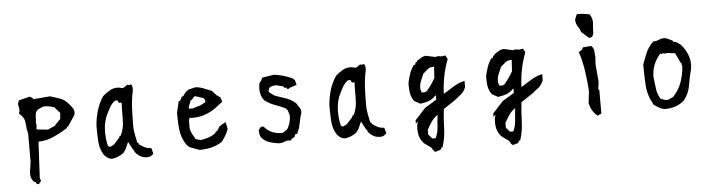

<svg xmlns="http://www.w3.org/2000/svg" viewBox="-48 -878 4608 1239"><g transform="rotate(-5 2256.0 -258.5)"><path d="M146 123 142.1 113.8H134.8Q131.3 110.8 129.4 108.9Q116.7 96.2 112.8 78.6Q110.4 67.9 110.4 57.9Q110.4 47.9 111.8 39.1L120.6 -18.1V-200.7Q111.8 -234.9 109.9 -272Q107.9 -306.6 75.7 -332.5L72.8 -335L78.6 -355L71.8 -398.9L80.1 -420.4L151.4 -438.5L170.4 -426.8V-421.4H190.4L281.7 -429.2Q314 -418 342.8 -409.7Q373 -400.4 398.4 -370.6Q410.6 -357.9 422.4 -339.8Q430.7 -327.6 430.7 -313Q430.7 -305.2 427.7 -295.4L382.3 -226.1L372.6 -222.7V-215.8Q326.7 -186.5 279.8 -165.8Q232.9 -145 182.6 -144L170.4 89.8L176.8 109.4Q168.5 121.1 164.1 125.5Q160.6 128.9 156 128.9Q151.4 128.9 146 123ZM179.2 -312.5Q179.2 -288.1 176.3 -266.6L179.2 -253.4L176.8 -223.6L250 -216.3L293.5 -235.8L299.3 -236.8V-241.7L334.5 -276.9L338.4 -317.4L309.1 -348.6V-350.6V-353.5Q293 -359.9 275.6 -363.8Q258.3 -367.7 244.6 -367.7Q237.3 -367.7 230 -366.7L195.3 -350.1Q179.2 -334 179.2 -312.5Z M873 17.1Q826.2 17.1 795.4 -23.9L794.9 -24.9L792 -35.2L785.6 -40.5L758.3 -92.3L737.3 -44.9L721.7 -23.4Q702.6 -9.8 685.1 -2.7Q667.5 4.4 648.9 7.3H648.4Q624.5 7.3 603 -14.2Q598.6 -18.6 594.2 -24.4Q569.8 -63 566.9 -112.1Q564 -161.1 564 -210.9V-211.4Q567.9 -265.6 582.3 -312.7Q596.7 -359.9 624 -400.9Q647.5 -421.4 672.9 -435.5Q693.4 -446.8 718.3 -446.8Q725.6 -446.8 733.4 -445.8L755.9 -440.4L773.4 -451.7L784.2 -460.4L792.5 -456.5L810.1 -460Q814.9 -453.1 815.9 -449.7Q817.9 -443.8 817.9 -439V-420.4Q805.2 -363.8 802.7 -304Q800.3 -244.1 800.3 -181.6Q802.2 -154.8 807.6 -128.4Q812.5 -103 817.4 -81.5L825.7 -77.6V-71.3Q842.8 -58.6 861.3 -49.3Q880.4 -39.6 900.4 -39.6H904.3L914.1 -3.4Q910.2 1.5 907.7 3.9Q900.9 10.3 892.8 13.7Q884.8 17.1 873 17.1ZM705.6 -127V-136.2H714.4Q736.8 -180.7 736.8 -236.6Q736.8 -292.5 738.8 -348.1H721.2L714.4 -364.7H697.8Q675.3 -349.1 661.1 -322.8Q645.5 -294.4 632.8 -265.6Q620.6 -232.9 617.2 -199.2Q615.7 -183.1 615.7 -164.8Q615.7 -146.5 617.7 -126Q620.6 -108.9 622.3 -95.2Q624 -81.5 630.9 -73.2L640.1 -70.3L665.5 -82.5Z M1166.5 -212.4Q1161.6 -199.7 1161.6 -184.1V-146Q1164.6 -126.5 1173.8 -108.4Q1183.1 -90.3 1193.8 -72.8Q1206.5 -69.3 1213.4 -66.9Q1220.2 -64.5 1223.1 -64.2Q1226.1 -64 1228 -64Q1234.9 -64 1243.2 -65.9Q1265.1 -70.8 1284.7 -77.6Q1304.2 -84.5 1323.7 -99.1L1328.6 -110.8H1335.9L1345.2 -124L1354.5 -139.6L1369.6 -150.4L1396.5 -164.1L1405.8 -120.6Q1397.5 -96.2 1387 -78.9Q1376.5 -61.5 1362.3 -41Q1330.6 -19.5 1292.5 -9.8Q1254.4 -0.5 1213.9 -0.5H1212.9L1149.4 -24.4L1131.8 -41.5Q1100.1 -88.9 1094.2 -142.1Q1089.4 -186.5 1089.4 -235.8Q1089.4 -243.7 1089.4 -252.4L1106.9 -326.7H1115.7L1128.9 -352.1L1139.2 -356L1155.3 -378.9L1176.3 -394.5L1223.1 -405.8Q1252.4 -402.8 1276.1 -392.8Q1299.8 -382.8 1325.2 -373.5L1353 -342.8L1376.5 -326.7L1386.2 -297.9L1348.1 -268.1Q1310.1 -238.3 1267.6 -223.6Q1231.4 -210.9 1189.5 -210.9Q1176.3 -210.9 1171.9 -211.4ZM1186.5 -324.7H1183.1Q1180.7 -310.5 1172.9 -296.4Q1167.5 -286.6 1167.5 -276.4Q1167.5 -273.4 1167.5 -271H1192.4L1242.2 -286.1L1276.4 -303.2L1277.8 -316.9L1268.1 -331.5Q1251.5 -335.9 1240.7 -340.3Q1230 -344.7 1223.4 -346.2Q1216.8 -347.7 1210.4 -348.1L1189 -324.7Z M1620.6 -114.7H1637.2Q1643.1 -107.9 1647.5 -103.5Q1668.5 -83 1692.4 -73.7Q1721.2 -63 1756.3 -63L1786.1 -81.1Q1798.8 -98.6 1805.9 -122.3Q1813 -146 1813 -170.4Q1809.1 -185.5 1804.7 -199.2Q1801.3 -211.4 1787.1 -220.7Q1757.3 -235.4 1724.6 -246.6Q1691.9 -257.8 1659.7 -280.3Q1631.8 -311 1631.8 -357.4Q1631.8 -368.2 1633.3 -379.4Q1633.3 -396 1643.6 -406.2Q1651.4 -414.1 1654.8 -426.3L1655.8 -429.7L1733.4 -441.9Q1764.6 -438 1795.4 -429Q1826.2 -419.9 1854.5 -407.2L1858.9 -398.9H1864.7L1873.5 -363.8L1827.6 -349.1L1822.8 -343.3H1810.5L1807.6 -352.1H1793L1786.6 -362.3L1738.8 -373.5Q1726.1 -372.6 1713.9 -369.1Q1706.5 -367.7 1702.6 -364.7Q1697.8 -361.3 1695.3 -358.4L1689.5 -338.4Q1695.8 -328.1 1705.6 -321.8Q1717.3 -314.5 1728 -306.6Q1761.7 -294.9 1797.4 -283.2Q1833 -271.5 1862.8 -243.7Q1868.7 -231.4 1878.4 -219.2Q1889.2 -205.1 1889.2 -186.5V-185.5Q1878.4 -151.9 1872.1 -117.2Q1865.7 -81.1 1850.6 -51.3L1849.1 -48.8L1836.9 -46.9L1831.5 -30.8L1810.1 -18.1L1807.6 -9.8Q1796.9 -11.2 1791.5 -11.2Q1777.8 -11.2 1767.6 -6.8Q1749 1.5 1725.6 1.5H1725.1Q1695.3 -2.4 1668 -11.2Q1638.7 -20.5 1616.7 -44.4Q1609.4 -55.7 1607.2 -67.6Q1605 -79.6 1604 -93.3Z M2381.8 17.1Q2335 17.1 2304.2 -23.9L2303.7 -24.9L2300.8 -35.2L2294.4 -40.5L2267.1 -92.3L2246.1 -44.9L2230.5 -23.4Q2211.4 -9.8 2193.8 -2.7Q2176.3 4.4 2157.7 7.3H2157.2Q2133.3 7.3 2111.8 -14.2Q2107.4 -18.6 2103 -24.4Q2078.6 -63 2075.7 -112.1Q2072.8 -161.1 2072.8 -210.9V-211.4Q2076.7 -265.6 2091.1 -312.7Q2105.5 -359.9 2132.8 -400.9Q2156.2 -421.4 2181.6 -435.5Q2202.1 -446.8 2227.1 -446.8Q2234.4 -446.8 2242.2 -445.8L2264.6 -440.4L2282.2 -451.7L2293 -460.4L2301.3 -456.5L2318.8 -460Q2323.7 -453.1 2324.7 -449.7Q2326.7 -443.8 2326.7 -439V-420.4Q2314 -363.8 2311.5 -304Q2309.1 -244.1 2309.1 -181.6Q2311 -154.8 2316.4 -128.4Q2321.3 -103 2326.2 -81.5L2334.5 -77.6V-71.3Q2351.6 -58.6 2370.1 -49.3Q2389.2 -39.6 2409.2 -39.6H2413.1L2422.9 -3.4Q2418.9 1.5 2416.5 3.9Q2409.7 10.3 2401.6 13.7Q2393.6 17.1 2381.8 17.1ZM2214.4 -127V-136.2H2223.1Q2245.6 -180.7 2245.6 -236.6Q2245.6 -292.5 2247.6 -348.1H2230L2223.1 -364.7H2206.5Q2184.1 -349.1 2169.9 -322.8Q2154.3 -294.4 2141.6 -265.6Q2129.4 -232.9 2126 -199.2Q2124.5 -183.1 2124.5 -164.8Q2124.5 -146.5 2126.5 -126Q2129.4 -108.9 2131.1 -95.2Q2132.8 -81.5 2139.6 -73.2L2148.9 -70.3L2174.3 -82.5Z M2625 -11.7Q2625 -23.9 2626.5 -37.1L2632.8 -62L2618.7 -46.9V-67.4V-69.3L2687 -144L2763.2 -190.4V-217.3H2759.3Q2737.3 -193.4 2712.6 -185.3Q2688 -177.2 2659.2 -173.3L2620.6 -194.3Q2601.1 -220.7 2596.7 -252.4Q2593.8 -274.4 2593.8 -295.9Q2593.8 -305.2 2594.2 -315.4Q2601.1 -345.2 2610.1 -372.1Q2619.1 -398.9 2637.2 -424.8L2647 -427.2L2650.9 -440.4L2660.6 -444.3V-450.2Q2676.8 -460.4 2690.9 -468.8Q2706.5 -478 2722.7 -478H2723.1L2781.2 -465.3L2798.8 -469.2L2822.3 -465.3L2846.7 -469.7L2859.4 -444.8Q2838.4 -390.1 2827.9 -335.7Q2817.4 -281.2 2814.9 -225.1H2817.9Q2849.1 -244.1 2880.6 -264.2Q2912.1 -284.2 2948.7 -293.5L2955.6 -294.9V-254.9Q2942.9 -223.1 2921.9 -208Q2902.8 -193.8 2885.3 -178.2L2806.6 -126Q2799.3 -65.9 2797.9 -3.7Q2796.4 58.6 2778.3 114.7L2777.3 118.7H2771.5L2762.2 134.3L2728.5 144.5L2718.8 137.7L2704.1 114.3L2658.7 82Q2635.7 56.2 2628.9 26.4Q2625 8.3 2625 -11.7ZM2735.8 57.1 2738.8 54.7Q2753.4 24.4 2755.9 -14.4Q2758.3 -53.2 2762.7 -90.3H2760.3Q2738.8 -75.7 2722.4 -52.2Q2706.1 -28.8 2691.9 -1.5V29.3L2716.3 57.1ZM2762.2 -402.8H2756.8Q2737.3 -402.8 2723.6 -389.6Q2708 -375.5 2694.8 -364.7Q2684.6 -340.8 2674.8 -317.4Q2667 -297.9 2667 -273.9Q2667 -269.5 2667.5 -264.6L2673.8 -244.6H2694.8L2708.5 -251.5L2738.8 -291L2763.2 -330.1L2767.6 -403.8L2762.2 -405.3Z M3127.9 -11.7Q3127.9 -23.9 3129.4 -37.1L3135.7 -62L3121.6 -46.9V-67.4V-69.3L3189.9 -144L3266.1 -190.4V-217.3H3262.2Q3240.2 -193.4 3215.6 -185.3Q3190.9 -177.2 3162.1 -173.3L3123.5 -194.3Q3104 -220.7 3099.6 -252.4Q3096.7 -274.4 3096.7 -295.9Q3096.7 -305.2 3097.2 -315.4Q3104 -345.2 3113 -372.1Q3122.1 -398.9 3140.1 -424.8L3149.9 -427.2L3153.8 -440.4L3163.6 -444.3V-450.2Q3179.7 -460.4 3193.8 -468.8Q3209.5 -478 3225.6 -478H3226.1L3284.2 -465.3L3301.8 -469.2L3325.2 -465.3L3349.6 -469.7L3362.3 -444.8Q3341.3 -390.1 3330.8 -335.7Q3320.3 -281.2 3317.9 -225.1H3320.8Q3352.1 -244.1 3383.5 -264.2Q3415 -284.2 3451.7 -293.5L3458.5 -294.9V-254.9Q3445.8 -223.1 3424.8 -208Q3405.8 -193.8 3388.2 -178.2L3309.6 -126Q3302.2 -65.9 3300.8 -3.7Q3299.3 58.6 3281.2 114.7L3280.3 118.7H3274.4L3265.1 134.3L3231.4 144.5L3221.7 137.7L3207 114.3L3161.6 82Q3138.7 56.2 3131.8 26.4Q3127.9 8.3 3127.9 -11.7ZM3238.8 57.1 3241.7 54.7Q3256.3 24.4 3258.8 -14.4Q3261.2 -53.2 3265.6 -90.3H3263.2Q3241.7 -75.7 3225.3 -52.2Q3209 -28.8 3194.8 -1.5V29.3L3219.2 57.1ZM3265.1 -402.8H3259.8Q3240.2 -402.8 3226.6 -389.6Q3210.9 -375.5 3197.8 -364.7Q3187.5 -340.8 3177.7 -317.4Q3169.9 -297.9 3169.9 -273.9Q3169.9 -269.5 3170.4 -264.6L3176.8 -244.6H3197.8L3211.4 -251.5L3241.7 -291L3266.1 -330.1L3270.5 -403.8L3265.1 -405.3Z M3731 -431.6V-440.9H3734.9V-444.3L3789.1 -448.7Q3796.4 -441.9 3799.8 -436Q3807.1 -424.8 3807.1 -412.1Q3807.1 -396 3810.1 -378.4L3807.1 -328.1L3816.9 -212.9L3810.5 -166L3816.9 -162.1V-8.3L3792 3.4Q3784.2 -3.4 3778.3 -8.8Q3766.1 -21.5 3757.3 -36.6Q3746.1 -56.6 3740.7 -80.6L3749.5 -159.2Q3745.6 -223.1 3736.3 -287.8Q3727.1 -352.5 3706.5 -416.5ZM3700.7 -626V-627L3714.4 -660.6H3746.6L3795.9 -653.3L3797.4 -651.4Q3814 -628.9 3814 -600.1Q3814 -595.2 3813.5 -589.8Q3810.1 -557.1 3810.1 -528.3V-527.3L3800.8 -506.3L3780.8 -501L3731.9 -544.9L3722.7 -569.3Q3712.9 -579.6 3706.8 -595Q3700.7 -610.4 3700.7 -626Z M4113.8 -276.4Q4113.8 -288.1 4113.8 -300.8Q4126 -334 4138.7 -365.7Q4151.4 -397.5 4175.8 -427.2L4192.4 -442.9H4194.3Q4215.3 -442.9 4230.5 -451.2Q4242.7 -457.5 4258.8 -457.5Q4265.6 -457.5 4273.9 -456.5L4316.9 -437V-433.6V-429.7Q4317.4 -429.7 4317.9 -429.7Q4332 -429.7 4344.5 -421.6Q4356.9 -413.6 4369.1 -402.3Q4398.4 -369.1 4411.6 -329.6Q4420.9 -303.2 4420.9 -274.9Q4420.9 -260.3 4418.5 -245.1V-244.6Q4404.8 -196.3 4396.7 -142.8Q4388.7 -89.4 4354.5 -45.9Q4328.1 -22.5 4296.9 -12.2Q4265.6 -1.5 4227.5 -1.5H4227.1Q4207 -4.4 4191.9 -13.7Q4176.8 -22.9 4159.2 -34.2Q4122.6 -94.2 4117.7 -162.1Q4113.8 -218.3 4113.8 -276.4ZM4229 -359.9Q4172.4 -297.9 4172.4 -212.4Q4177.2 -172.4 4181.9 -136.2Q4186.5 -100.1 4205.6 -70.8Q4219.2 -64.5 4231 -61Q4236.8 -59.1 4243.4 -59.1Q4250 -59.1 4257.8 -60.5L4287.6 -74.7Q4325.7 -115.7 4342.8 -164.1Q4359.9 -212.4 4363.8 -266.6L4359.4 -278.3L4361.8 -286.6H4360.4H4356.9L4324.7 -354.5L4272.9 -360.8L4259.8 -357.9L4249 -360.8L4237.3 -357.9Z"/></g></svg>

Font: Bakudai
Style: Medium
Weight: 500
Version: Version 1.48